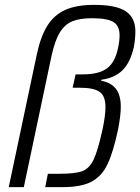

<svg xmlns="http://www.w3.org/2000/svg" viewBox="-20 -770 577 790"><path d="M368 -750Q458 -750 497.5 -723.5Q537 -697 537 -641Q537 -611 531 -578Q517 -514 484.5 -481.5Q452 -449 397 -442L396 -438Q437 -430 457 -404.5Q477 -379 477 -330Q477 -296 466 -238Q446 -144 422.5 -94.5Q399 -45 356.5 -22.5Q314 0 238 0H166L177 -55H226Q290 -55 319 -66Q348 -77 365.5 -114Q383 -151 402 -238Q414 -295 414 -329Q414 -375 390 -392Q366 -409 309 -409H279L291 -464H321Q387 -464 420.5 -489Q454 -514 466 -574Q472 -601 472 -625Q472 -664 446.5 -679.5Q421 -695 359 -695Q309 -695 278 -682.5Q247 -670 226.5 -637Q206 -604 192 -540L78 0H16L131 -544Q147 -620 175 -664.5Q203 -709 249 -729.5Q295 -750 368 -750Z"/></svg>

Font: Saira Semi Condensed Light
Style: Italic
Weight: 300
Width: 4
Italic angle: -12°
Designer: Hector Gatti with collaboration of the Omnibus-Type team
Foundry: Omnibus-Type
Version: Version 1.001; ttfautohint (v1.8)